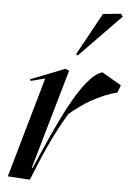

<svg xmlns="http://www.w3.org/2000/svg" viewBox="-53 -784 571 829"><g transform="rotate(5 232.0 -370.0)"><path d="M108 4C164 -136 196 -203 248 -292C308 -344 376 -384 452 -404L464 -436L380 -485C292 -461 192 -224 116 -48H112L236 -480L218 -486L161 -463L71 -428L74 -421L136 -437L12 -2ZM267 -548 446 -732 438 -744 360 -736 260 -554Z"/></g></svg>

Font: Mazius Display Extra italic
Style: Regular
Weight: 400
Italic angle: -17°
Designer: Alberto Casagrande & Collletttivo
Foundry: Collletttivo
Version: Version 2.000;Glyphs 3.2 (3217)